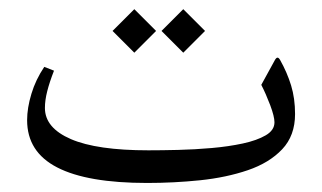

<svg xmlns="http://www.w3.org/2000/svg" viewBox="-20 -386 717 427"><path d="M230.3 -317.2 278.7 -268.8 327.1 -317.2 278.7 -365.6ZM339.2 -317.2 387.6 -268.8 436 -317.2 387.6 -365.6ZM307.3 20.9Q366.7 20.9 425 14.9Q483.3 8.8 531.2 -7.5Q579 -23.8 607.6 -54.1Q636.2 -84.3 636.2 -132.4Q636.2 -167.2 627.4 -196Q618.6 -224.8 602.9 -252.7Q599.9 -257.8 597.2 -257.8Q594.4 -257.8 591.5 -252.7L561.1 -197.3Q571.3 -177.5 580.9 -152.2Q590.4 -126.9 590.4 -114Q590.4 -96.4 571 -85.1Q551.5 -73.7 520 -66.9Q488.4 -60.1 450.9 -56.8Q413.3 -53.5 376.2 -52.6Q339.2 -51.7 309.9 -51.7Q195.5 -51.7 137.7 -76.6Q79.9 -101.6 79.9 -145.9Q79.9 -163.2 85.1 -183.4Q90.2 -203.5 100.1 -228.8L78.5 -237.3Q59.4 -209 49.9 -177.5Q40.3 -145.9 40.3 -118.8Q40.3 -48 107.3 -13.6Q174.2 20.9 307.3 20.9Z"/></svg>

Font: Parastoo
Style: Regular
Weight: 400
Foundry: Saber Rastikerdar (saber.rastikerdar@gmail.com)
Version: Version 3.000